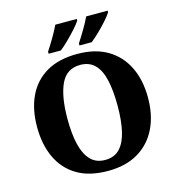

<svg xmlns="http://www.w3.org/2000/svg" viewBox="-133 -1044 1070 1166"><g transform="rotate(-15 402.5 -460.5)"><path d="M403 10Q286 10 209 -36Q132 -82 93 -165Q54 -248 54 -359Q54 -470 93 -552Q132 -634 209.5 -679.5Q287 -725 404 -725Q516 -725 593 -679.5Q670 -634 710.5 -551.5Q751 -469 751 -358Q751 -247 710.5 -164.5Q670 -82 592.5 -36Q515 10 403 10ZM403 -59Q461 -59 495 -95Q529 -131 544.5 -197.5Q560 -264 560 -358Q560 -452 545 -519Q530 -586 495.5 -621Q461 -656 404 -656Q318 -656 281.5 -577.5Q245 -499 245 -358Q245 -264 261 -197.5Q277 -131 311.5 -95Q346 -59 403 -59ZM431 -784Q452 -816 476 -856.5Q500 -897 516 -931H651V-921Q641 -904 615.5 -875Q590 -846 560.5 -817.5Q531 -789 508 -771H431ZM237 -784Q258 -816 282 -856.5Q306 -897 322 -931H457V-921Q447 -904 421 -875Q395 -846 366 -817.5Q337 -789 314 -771H237Z"/></g></svg>

Font: Noto Serif Bengali ExtraBold
Style: Regular
Weight: 800
Designer: Juan Bruce, Universal Thirst, Indian Type Foundry and the Monotype Design Team.
Foundry: Monotype Imaging Inc.
Version: Version 2.003